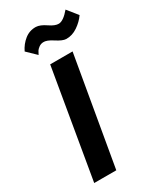

<svg xmlns="http://www.w3.org/2000/svg" viewBox="-228 -1000 902 1077"><g transform="rotate(-30 223.0 -461.5)"><path d="M77 -834Q95 -872 127 -897.5Q159 -923 200 -922Q227 -921 262.5 -896.5Q298 -872 322 -873Q352 -874 393 -923L446 -857Q424 -825 388.5 -801Q353 -777 314 -778Q291 -779 253 -804Q215 -829 192 -827Q176 -826 163.5 -816.5Q151 -807 146.5 -799.5Q142 -792 135 -778ZM165 -700H310L189 0H46Z"/></g></svg>

Font: Jost* 600 Semi
Style: Italic
Weight: 600
Italic angle: -10°
Version: Version 3.500